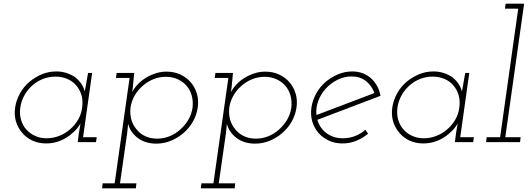

<svg xmlns="http://www.w3.org/2000/svg" viewBox="-20 -770 2872 1040"><path d="M62 -188Q68 -228 88 -264Q108 -300 138.5 -326Q169 -352 206 -367.5Q243 -383 285 -383Q315 -383 340.5 -374.5Q366 -366 387 -352Q407 -336 420.5 -316Q434 -296 439 -274Q443 -299 448 -324Q453 -349 457 -375H479L430 -27H504L500 0H401L407 -47Q409 -61 411.5 -74.5Q414 -88 416 -101Q408 -87 397 -73.5Q386 -60 371 -48Q344 -23 307.5 -8Q271 7 230 7Q189 7 155.5 -8.5Q122 -24 100 -51Q77 -77 66.5 -112Q56 -147 62 -188ZM90 -188Q85 -152 94 -121Q103 -90 123 -68Q143 -46 171 -33.5Q199 -21 233 -21Q268 -21 301 -34Q334 -47 360 -70Q386 -92 403.5 -122.5Q421 -153 425 -188Q430 -223 421.5 -253.5Q413 -284 393 -307Q374 -330 344.5 -342.5Q315 -355 281 -355Q245 -355 213 -342.5Q181 -330 155 -307Q129 -284 112 -253.5Q95 -223 90 -188Z M536 223H601L682 -348H608L612 -375H707Q704 -350 702 -323.5Q700 -297 696 -271Q708 -294 727 -314Q746 -334 771 -349Q796 -364 824 -373Q852 -382 882 -382Q923 -382 956.5 -366.5Q990 -351 1013 -324.5Q1036 -298 1046.5 -262.5Q1057 -227 1051 -187Q1045 -146 1024.5 -110.5Q1004 -75 973.5 -49Q943 -23 905.5 -7.5Q868 8 827 8Q767 8 726.5 -22.5Q686 -53 674 -99Q672 -83 671.5 -74.5Q671 -66 669 -50L630 223H719L716 250H533ZM1023 -187Q1027 -222 1018.5 -252.5Q1010 -283 990.5 -305.5Q971 -328 942 -341Q913 -354 879 -354Q843 -354 811 -341Q779 -328 753 -305Q727 -283 709.5 -252.5Q692 -222 687 -187Q683 -152 691.5 -122Q700 -92 720 -69Q739 -45 767.5 -32Q796 -19 831 -19Q866 -19 898.5 -32Q931 -45 957 -69Q983 -92 1000.5 -122Q1018 -152 1023 -187Z M1071 223H1136L1217 -348H1143L1147 -375H1242Q1239 -350 1237 -323.5Q1235 -297 1231 -271Q1243 -294 1262 -314Q1281 -334 1306 -349Q1331 -364 1359 -373Q1387 -382 1417 -382Q1458 -382 1491.5 -366.5Q1525 -351 1548 -324.5Q1571 -298 1581.5 -262.5Q1592 -227 1586 -187Q1580 -146 1559.5 -110.5Q1539 -75 1508.5 -49Q1478 -23 1440.5 -7.5Q1403 8 1362 8Q1302 8 1261.5 -22.5Q1221 -53 1209 -99Q1207 -83 1206.5 -74.5Q1206 -66 1204 -50L1165 223H1254L1251 250H1068ZM1558 -187Q1562 -222 1553.5 -252.5Q1545 -283 1525.5 -305.5Q1506 -328 1477 -341Q1448 -354 1414 -354Q1378 -354 1346 -341Q1314 -328 1288 -305Q1262 -283 1244.5 -252.5Q1227 -222 1222 -187Q1218 -152 1226.5 -122Q1235 -92 1255 -69Q1274 -45 1302.5 -32Q1331 -19 1366 -19Q1401 -19 1433.5 -32Q1466 -45 1492 -69Q1518 -92 1535.5 -122Q1553 -152 1558 -187Z M2041 -251Q1955 -218 1870 -186Q1785 -154 1699 -121Q1712 -76 1749 -48.5Q1786 -21 1838 -21Q1872 -21 1903 -33Q1934 -45 1959 -67Q1963 -61 1966.5 -56Q1970 -51 1974 -46Q1944 -21 1909 -7Q1874 7 1835 7Q1794 7 1761 -8.5Q1728 -24 1705 -50Q1682 -77 1671.5 -112Q1661 -147 1667 -188Q1673 -228 1693 -264Q1713 -300 1743.5 -326Q1774 -352 1811 -367.5Q1848 -383 1889 -383Q1920 -383 1946.5 -372.5Q1973 -362 1993 -343Q2011 -326 2023.5 -302.5Q2036 -279 2041 -251ZM1885 -356Q1844 -356 1807.5 -337.5Q1771 -319 1744.5 -290Q1718 -261 1704 -223.5Q1690 -186 1694 -147Q1774 -177 1851.5 -206.5Q1929 -236 2008 -266Q1994 -306 1962 -331Q1930 -356 1885 -356Z M2105 -188Q2111 -228 2131 -264Q2151 -300 2181.5 -326Q2212 -352 2249 -367.5Q2286 -383 2328 -383Q2358 -383 2383.5 -374.5Q2409 -366 2430 -352Q2450 -336 2463.5 -316Q2477 -296 2482 -274Q2486 -299 2491 -324Q2496 -349 2500 -375H2522L2473 -27H2547L2543 0H2444L2450 -47Q2452 -61 2454.5 -74.5Q2457 -88 2459 -101Q2451 -87 2440 -73.5Q2429 -60 2414 -48Q2387 -23 2350.5 -8Q2314 7 2273 7Q2232 7 2198.5 -8.5Q2165 -24 2143 -51Q2120 -77 2109.5 -112Q2099 -147 2105 -188ZM2133 -188Q2128 -152 2137 -121Q2146 -90 2166 -68Q2186 -46 2214 -33.5Q2242 -21 2276 -21Q2311 -21 2344 -34Q2377 -47 2403 -70Q2429 -92 2446.5 -122.5Q2464 -153 2468 -188Q2473 -223 2464.5 -253.5Q2456 -284 2436 -307Q2417 -330 2387.5 -342.5Q2358 -355 2324 -355Q2288 -355 2256 -342.5Q2224 -330 2198 -307Q2172 -284 2155 -253.5Q2138 -223 2133 -188Z M2616 -27H2689L2787 -723H2715L2719 -750H2819L2717 -27H2800L2797 0H2613Z"/></svg>

Font: Josefin Slab Light
Style: Italic
Weight: 300
Italic angle: -12°
Designer: Santiago Orozco
Foundry: Typemade
Version: Version 2.000